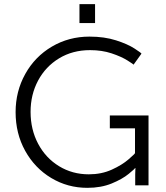

<svg xmlns="http://www.w3.org/2000/svg" viewBox="-20 -891 798 923"><path d="M410 -715Q482 -715 538 -697Q594 -679 627 -657.5Q660 -636 660 -633L622 -580Q622 -582 592.5 -600.5Q563 -619 516.5 -634.5Q470 -650 413 -650Q329 -650 264 -610.5Q199 -571 163 -503.5Q127 -436 127 -353Q127 -268 163.5 -199.5Q200 -131 264 -92Q328 -53 407 -53Q468 -53 517.5 -75.5Q567 -98 598 -125Q629 -152 629 -155V-274H508V-336H694V0H630V-53L631 -83H629Q629 -80 598.5 -55Q568 -30 517 -9Q466 12 400 12Q305 12 226 -35.5Q147 -83 101 -166Q55 -249 55 -352Q55 -452 101.5 -535.5Q148 -619 229.5 -667Q311 -715 410 -715ZM437 -871V-780H362V-871Z"/></svg>

Font: Museo Sans Light
Style: Regular
Weight: 300
Designer: Jos Buivenga
Foundry: Jos Buivenga & Rosetta Type Foundry (extension, remastering)
Version: Version 3.600;PS 1.000;hotconv 1.0.88;makeotf.lib2.5.647800;